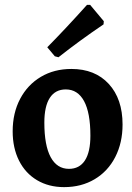

<svg xmlns="http://www.w3.org/2000/svg" viewBox="-20 -756 543 788"><path d="M32 -217Q32 -292 62.5 -350Q93 -408 147.5 -440.5Q202 -473 273 -473Q370 -473 426.5 -411.5Q483 -350 483 -245Q483 -170 453 -111.5Q423 -53 368.5 -20.5Q314 12 243 12Q180 12 132 -16.5Q84 -45 58 -97Q32 -149 32 -217ZM351 -199Q351 -293 325 -341Q299 -389 250 -389Q207 -389 184.5 -354.5Q162 -320 162 -253Q162 -159 188 -111Q214 -63 263 -63Q306 -63 328.5 -97.5Q351 -132 351 -199ZM205 -525 174 -562Q250 -639 337 -736H350L406 -669L405 -656Q306 -589 220 -521Z"/></svg>

Font: Alegreya
Style: Bold
Weight: 700
Designer: Juan Pablo del Peral
Foundry: Huerta Tipografica
Version: Version 2.008; ttfautohint (v1.8)